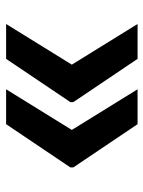

<svg xmlns="http://www.w3.org/2000/svg" viewBox="60 -614 476 637"><g transform="rotate(-90 298.5 -296.0)"><path d="M320.3 -514.2H204.5L61.1 -301.1V-291.2L204.5 -78.1H320.3L185.4 -296.2ZM536.9 -514.2H421.2L277.7 -301.1V-291.2L421.2 -78.1H536.9L402 -296.2Z"/></g></svg>

Font: TID UI Semi Bold
Style: Regular
Weight: 600
Designer: The TID Project Authors
Foundry: Bakken & Bæck
Version: Version 1.001;hotconv 1.0.109;makeotfexe 2.5.65596